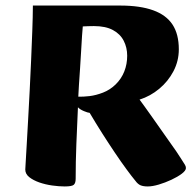

<svg xmlns="http://www.w3.org/2000/svg" viewBox="-20 -659 701 692"><path d="M213.2 13Q192.9 13 168.4 9.6Q143.9 6.2 121.9 -1.4Q100 -9.1 85.5 -20.5Q71.1 -31.9 71.1 -48Q71.1 -51.7 72.7 -76Q74.3 -100.2 76.4 -139.5Q78.6 -178.8 81.4 -228.2Q84.3 -277.7 87 -332.7Q89.8 -387.8 92.2 -442.9Q94.5 -498.1 96.4 -548.2Q98.3 -598.4 98.5 -639H412.9Q484.7 -639 531.8 -622Q579 -605.1 601.8 -570.4Q624.5 -535.8 624.5 -481.2Q624.5 -439.2 605.2 -402.3Q585.9 -365.5 553.8 -338.9Q521.8 -312.3 483 -300Q488.7 -292.7 499.7 -277.2Q510.8 -261.6 525.6 -240.9Q540.5 -220.2 556.3 -197.3Q572.1 -174.4 587.6 -152.8Q603.1 -131.2 615.3 -113.5Q627.5 -95.7 633.8 -85.2Q643.3 -70.6 646.7 -64.8Q650.1 -59.1 650.1 -53.3Q650.1 -44.2 635.2 -32.9Q620.2 -21.6 597.7 -11.1Q575.2 -0.6 552.3 6.2Q529.3 13 512.7 13Q496.6 13 486.7 8.9Q476.8 4.8 468.1 -7.2Q455.3 -22.5 435.7 -49.2Q416.1 -75.8 393.6 -109.3Q371.1 -142.7 347.8 -179.4Q324.5 -216.1 303.2 -252.2Q296.5 -252.7 282.3 -258.6Q268.2 -264.5 260.9 -272.3Q257.7 -204.5 255.2 -139.2Q252.7 -73.9 252.7 -14.6Q252.7 0.7 246.1 6.8Q239.6 13 213.2 13ZM262.2 -310.6Q279 -309.9 302.4 -312.6Q325.8 -315.4 351.2 -325.2Q376.7 -335.1 396.9 -354.8Q417.9 -375.5 428.1 -401.8Q438.4 -428.1 438.4 -458.1Q438.4 -487.5 425.9 -512Q413.4 -536.5 387 -550.7Q360.6 -565 318.5 -565Q307 -565 297.6 -564.6Q288.1 -564.3 278.4 -563.8Q277.4 -554.3 275.7 -530.2Q274.1 -506.2 272.4 -475.1Q270.6 -444 268.5 -411.6Q266.4 -379.2 264.5 -352.4Q262.6 -325.6 262.2 -310.6Z"/></svg>

Font: Briem Hand Thin
Style: Regular
Weight: 100
Designer: Gunnlaugur SE Briem, Eben Sorkin
Foundry: Sorkin Type Co.
Version: Version 1.003